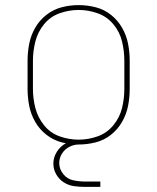

<svg xmlns="http://www.w3.org/2000/svg" viewBox="-20 -558 616 752"><path d="M288 8Q322 8 355 -0.5Q388 -9 414.5 -30Q441 -51 458 -80.5Q475 -110 481.5 -143Q488 -176 488 -210V-320Q488 -354 481.5 -387Q475 -420 458 -449.5Q441 -479 414.5 -500Q388 -521 355 -529.5Q322 -538 288 -538Q254 -538 221.5 -529.5Q189 -521 162 -500Q135 -479 118 -449.5Q101 -420 94.5 -387Q88 -354 88 -320V-210Q88 -176 94.5 -143Q101 -110 118 -80.5Q135 -51 162 -30Q189 -9 221.5 -0.5Q254 8 288 8ZM288 -11Q250 -11 213.5 -24Q177 -37 152.5 -67.5Q128 -98 118.5 -135Q109 -172 109 -210V-320Q109 -358 118.5 -395.5Q128 -433 152.5 -463Q177 -493 213.5 -506Q250 -519 288 -519Q326 -519 362.5 -506Q399 -493 424 -463Q449 -433 458 -395.5Q467 -358 467 -320V-210Q467 -172 458 -135Q449 -98 424 -67.5Q399 -37 362.5 -24Q326 -11 288 -11ZM313 174H373V153H313Q290 153 266.5 148Q243 143 227.5 123.5Q212 104 212 81Q212 61 222.5 44Q233 27 251 17.5Q269 8 288 8V-10Q263 -10 240 2Q217 14 203 36Q189 58 189 83Q189 105 200 124.5Q211 144 229.5 156Q248 168 269.5 171Q291 174 313 174Z"/></svg>

Font: Iosevka Sparkle Thin
Style: Regular
Weight: 100
Designer: Belleve Invis
Foundry: Belleve Invis
Version: Version 4.5.0; ttfautohint (v1.8.3)